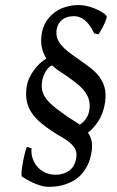

<svg xmlns="http://www.w3.org/2000/svg" viewBox="-20 -723 462 758"><path d="M252.4 -258.3Q263.2 -251.5 273.9 -244.9Q284.7 -238.3 294.9 -231Q310.5 -240.7 320.6 -256.1Q330.6 -271.5 333 -290Q335.9 -312.5 330.6 -330.8Q325.2 -349.1 310.8 -366.5Q296.4 -383.8 273.4 -401.1Q250.5 -418.5 219.2 -439Q200.7 -450.2 185.5 -464.8Q177.2 -461.9 170.7 -454.6Q164.1 -447.3 158.9 -438Q153.8 -428.7 150.4 -418.9Q147 -409.2 146 -401.4Q143.1 -378.9 147.9 -361.6Q152.8 -344.2 166 -328.4Q179.2 -312.5 200.7 -295.9Q222.2 -279.3 252.4 -258.3ZM395 -320.3Q388.7 -276.9 369.1 -246.3Q349.6 -215.8 327.1 -199.2Q336.9 -185.5 341.1 -168.5Q345.2 -151.4 342.3 -128.4Q337.4 -93.8 325.2 -69.8Q313 -45.9 296.9 -30Q280.8 -14.2 262.2 -5.1Q243.7 3.9 226.3 8.3Q209 12.7 194.1 13.7Q179.2 14.6 170.9 14.6Q149.9 14.6 121.8 3.4Q93.8 -7.8 66.9 -25.9Q64 -27.3 64.9 -41.7Q65.9 -56.2 69.1 -75Q72.3 -93.8 76.9 -112.8Q81.5 -131.8 85.9 -143.1L104.5 -137.7Q102.5 -117.2 108.6 -98.4Q114.7 -79.6 127.4 -64.9Q140.1 -50.3 158.4 -41.7Q176.8 -33.2 199.7 -33.2Q231.4 -33.2 253.9 -49.8Q276.4 -66.4 281.2 -101.1Q284.2 -120.6 276.6 -134.8Q269 -148.9 255.1 -160.4Q241.2 -171.9 222.9 -182.1Q204.6 -192.4 186.5 -204.6Q159.7 -222.2 138.9 -240Q118.2 -257.8 104.7 -278.1Q91.3 -298.3 85.9 -322.8Q80.6 -347.2 85 -378.4Q87.4 -396.5 95 -413.3Q102.5 -430.2 113 -444.8Q123.5 -459.5 136.5 -471.7Q149.4 -483.9 163.1 -492.2Q150.4 -511.7 145.3 -534.9Q140.1 -558.1 144 -585.9Q148.4 -616.2 162.6 -638.4Q176.8 -660.6 197 -675Q217.3 -689.5 241.7 -696.3Q266.1 -703.1 291 -703.1Q304.7 -703.1 320.6 -699.7Q336.4 -696.3 351.6 -690.4Q366.7 -684.6 379.6 -677Q392.6 -669.4 400.4 -660.6Q402.8 -657.7 399.4 -647.5Q396 -637.2 390.1 -625Q384.3 -612.8 377.9 -602.1Q371.6 -591.3 368.2 -587.4L351.6 -591.3Q335.4 -626.5 315.2 -642.8Q294.9 -659.2 272.9 -659.2Q243.7 -659.2 225.6 -645.3Q207.5 -631.3 203.6 -605.5Q201.2 -588.4 205.3 -574.5Q209.5 -560.5 220 -547.4Q230.5 -534.2 246.8 -521Q263.2 -507.8 285.2 -492.7Q312 -474.1 334.2 -457.3Q356.4 -440.4 371.3 -421.1Q386.2 -401.9 392.8 -377.9Q399.4 -354 395 -320.3Z"/></svg>

Font: Gentium Basic
Style: Italic
Weight: 400
Italic angle: -8°
Designer: J. Victor Gaultney and Annie Olsen
Foundry: SIL International
Version: Version 1.102; 2013; Maintenance release